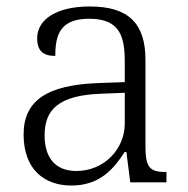

<svg xmlns="http://www.w3.org/2000/svg" viewBox="-20 -564 582 594"><path d="M201 10C291 10 333 -44 366 -94H371L383 0H495V-32H491C442 -32 430 -48 430 -112V-379C430 -491 378 -544 258 -544C152 -544 95 -502 95 -446C95 -406 114 -391 151 -391C151 -460 169 -506 256 -506C352 -506 366 -450 366 -372V-310L283 -307C127 -301 53 -254 53 -148C53 -40 117 10 201 10ZM216 -35C148 -35 118 -80 118 -145C118 -224 160 -269 292 -274L366 -277V-181C366 -105 304 -35 216 -35Z"/></svg>

Font: Noto Serif Ethiopic Light
Style: Regular
Weight: 300
Designer: Monotype Design Team
Foundry: Monotype Imaging Inc.
Version: Version 2.102